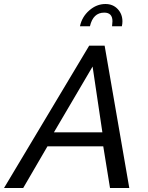

<svg xmlns="http://www.w3.org/2000/svg" viewBox="-67 -938 739 958"><path d="M459 -918Q496.6 -918 520.3 -892.8Q543.9 -867.7 543.9 -831.1Q543.9 -818.8 541 -807.1H492.2Q494.1 -824.7 494.1 -832Q494.1 -875 453.1 -875Q397.5 -875 381.8 -807.1H332Q341.8 -854 378.4 -886Q415 -918 459 -918ZM377.9 -710H455.1L578.1 0H481.9L448.2 -208H169.9L48.8 0H-46.9ZM443.8 -277.8 395 -606 202.1 -277.8Z"/></svg>

Font: Rawline Medium
Style: Italic
Weight: 500
Italic angle: -12°
Designer: Matt McInerney, Pablo Impallari, Rodrigo Fuenzalida
Foundry: Matt McInerney, Pablo Impallari, Rodrigo Fuenzalida
Version: Version 4.020;PS 004.020;hotconv 1.0.88;makeotf.lib2.5.64775